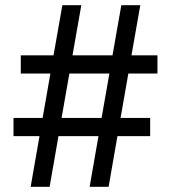

<svg xmlns="http://www.w3.org/2000/svg" viewBox="-20 -719 658 739"><path d="M98 0 132 -195H32V-265H144L174 -436H60V-506H186L220 -699H293L259 -506H413L447 -699H520L486 -506H586V-436H474L444 -265H558V-195H432L398 0H325L359 -195H205L171 0ZM217 -265H371L401 -436H247Z"/></svg>

Font: Fragment Mono SC
Style: Regular
Weight: 400
Monospace: yes
Designer: Wei Huang based on Nimbus Sans by URW Studio, based on Helvetica by Max Miedinger.
Foundry: Wei Huang
Version: Version 1.012; ttfautohint (v1.8.4.7-5d5b)